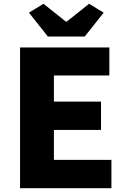

<svg xmlns="http://www.w3.org/2000/svg" viewBox="-20 -995 670 1015"><path d="M86 0H569V-150H265V-308H514V-458H265V-596H558V-744H86ZM233 -802H428L528 -928L451 -975L333 -881H328L210 -975L133 -928Z"/></svg>

Font: Noto Sans Korean Black
Style: Bold
Weight: 900
Designer: Ryoko NISHIZUKA (kana & ideographs); Paul D. Hunt (Latin, Greek & Cyrillic); Wenlong ZHANG (bopomofo); Sandoll Communica
Foundry: Adobe Systems Incorporated
Version: Version 1.000;PS 1;hotconv 1.0.78;makeotf.lib2.5.61930